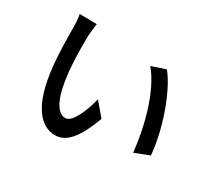

<svg xmlns="http://www.w3.org/2000/svg" viewBox="-141 -936 1281 1179"><g transform="rotate(30 500.0 -346.5)"><path d="M239 -705 117 -707C123 -680 125 -638 125 -613C125 -553 126 -433 136 -345C163 -82 256 14 357 14C430 14 492 -45 555 -216L476 -309C453 -218 409 -109 359 -109C292 -109 251 -215 236 -372C229 -450 228 -534 229 -597C229 -624 234 -676 239 -705ZM751 -680 652 -647C753 -527 810 -305 827 -133L930 -173C917 -335 843 -564 751 -680Z"/></g></svg>

Font: Noto Sans JP Medium
Style: Regular
Weight: 500
Designer: Ryoko NISHIZUKA 西塚涼子 (kana, bopomofo & ideographs); Paul D. Hunt (Latin, Greek & Cyrillic); Sandoll Communications 산돌커뮤니
Foundry: Adobe
Version: Version 2.004;hotconv 1.0.118;makeotfexe 2.5.65603